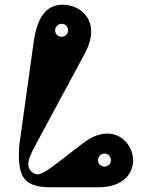

<svg xmlns="http://www.w3.org/2000/svg" viewBox="-20 -795 630 815"><path d="M123 -617 64 -194C61 -174 60 -156 60 -140C60 -37 89 0 198 0H397C502 0 545 -57 545 -114C545 -171 501 -228 435 -228C405 -228 370 -216 332 -187L240 -116C189 -77 160 -55 139 -55C122 -55 100 -72 100 -98C100 -118 112 -145 129 -176L340 -568C359 -604 367 -635 367 -661C367 -737 303 -775 246 -775C178 -775 138 -724 123 -617ZM424 -88C408 -88 396 -100 396 -115C396 -130 408 -143 424 -143C439 -143 451 -130 451 -115C451 -100 439 -88 424 -88ZM242 -639C226 -639 214 -651 214 -666C214 -681 226 -694 242 -694C257 -694 269 -681 269 -666C269 -651 257 -639 242 -639Z"/></svg>

Font: Pilowlava Atome
Style: Regular
Weight: 500
Designer: Anton Moglia, Jérémy Landes, Maksym Kobuzan (Cyrillic), Velvetyne Type Foundry
Foundry: Anton Moglia, Jérémy Landes, Velvetyne Type Foundry
Version: Version 1.002;Glyphs 3.3 (3303)